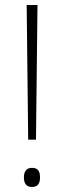

<svg xmlns="http://www.w3.org/2000/svg" viewBox="-20 -734 255 763"><path d="M92 -179H123L129 -714H86ZM107 9C132 9 139 -7 139 -29C139 -51 133 -67 107 -67C83 -67 75 -50 75 -29C75 -7 83 9 107 9Z"/></svg>

Font: Noto Sans Tamil Condensed ExtraLight
Style: Regular
Weight: 200
Width: 3
Designer: Jelle Bosma - Monotype Design Team
Foundry: Monotype Imaging Inc.
Version: Version 2.004